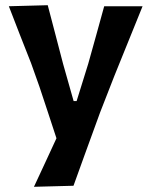

<svg xmlns="http://www.w3.org/2000/svg" viewBox="-20 -522 582 738"><path d="M110.5 196Q132 150.5 153.8 103Q175.5 55.5 197 9.5Q180.5 -40.5 164 -91Q147.5 -141.5 131.5 -189L99.5 -279Q78 -333 56.2 -389Q34.5 -445 14 -498L163.5 -502Q178.5 -444.5 193 -389.5Q207.5 -334.5 222.5 -276.5L263 -133.5H274.5L319 -276.5Q335 -333 350 -387.5Q365 -442 380.5 -498H528Q511.5 -457.5 496.5 -420.2Q481.5 -383 463.2 -338Q445 -293 419.5 -230L365 -90.5Q330 5.5 306 71.5Q282 137.5 262.5 192Z"/></svg>

Font: Commissioner Loud SemiBold
Style: Regular
Weight: 600
Designer: Kostas Bartsokas
Foundry: Kostas Bartsokas
Version: Version 1.000; ttfautohint (v1.8.3)